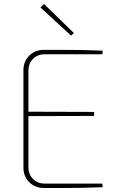

<svg xmlns="http://www.w3.org/2000/svg" viewBox="-20 -939 591 959"><path d="M199 -690Q248 -690 297 -690Q346 -690 395 -689Q444 -688 493 -686L491 -668H204Q168 -668 145 -645Q122 -622 122 -586V-104Q122 -68 145 -45Q168 -22 204 -22H491L493 -4Q444 -2 395 -1Q346 0 297 0Q248 0 199 0Q155 0 126 -29Q97 -58 97 -102V-588Q97 -632 126 -661Q155 -690 199 -690ZM114 -381 450 -380V-360L114 -359ZM200 -919 349 -774 335 -761 182 -902Z"/></svg>

Font: Exo 2 Thin
Style: Regular
Weight: 250
Designer: Natanael Gama
Foundry: Natanael Gama
Version: Version 2.010